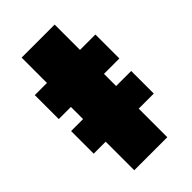

<svg xmlns="http://www.w3.org/2000/svg" viewBox="-205 -725 793 793"><g transform="rotate(-45 191.5 -329.0)"><path d="M16 -167V-299H367V-167ZM86 0V-370H15V-510H86V-658H279V-510H369V-370H279V0Z"/></g></svg>

Font: Saira SemiCondensed Black
Style: Regular
Weight: 900
Width: 4
Designer: Hector Gatti with collaboration of the Omnibus-Type team
Foundry: Omnibus-Type
Version: Version 1.101